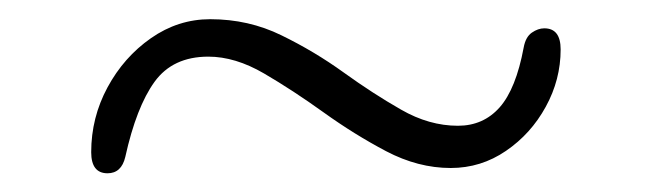

<svg xmlns="http://www.w3.org/2000/svg" viewBox="-20 -451 679 200"><path d="M449.5 -276Q415.5 -276 382.2 -293.5Q349 -311 317 -334Q285 -357 255 -374.5Q225 -392 197 -392Q160 -392 141 -365.8Q122 -339.5 110.5 -287.5Q106.5 -270.5 92 -270.5Q75 -270.5 75 -292.5Q75 -328.5 92 -360Q109 -391.5 137.2 -411.2Q165.5 -431 199 -431Q239 -431 273.2 -414.2Q307.5 -397.5 338 -375.5Q368.5 -353.5 397.8 -336.8Q427 -320 457 -320Q483.5 -320 500.5 -339.2Q517.5 -358.5 525.5 -401.5Q527.5 -412.5 534 -417Q540.5 -421.5 547 -421.5Q564 -421.5 564 -399.5Q564 -368 548.5 -339.8Q533 -311.5 507 -293.8Q481 -276 449.5 -276Z"/></svg>

Font: Fraunces 9pt S100 Thin
Style: Regular
Weight: 100
Version: Version 1.000; ttfautohint (v1.8.3)